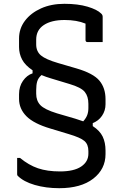

<svg xmlns="http://www.w3.org/2000/svg" viewBox="-20 -738 640 1008"><path d="M295 162Q368 162 406 136.5Q444 111 444 69V55Q444 20 423 2Q402 -16 341 -34L245 -63Q157 -89 118.5 -128Q80 -167 80 -219V-243Q80 -284 100.5 -313.5Q121 -343 151 -353V-369Q112 -395 96 -425.5Q80 -456 80 -491V-536Q80 -588 111 -629Q142 -670 195.5 -694Q249 -718 318 -718Q389 -718 439.5 -703Q490 -688 511 -667Q519 -660 519 -650V-517H440Q429 -517 429 -528V-614Q383 -633 319 -633Q250 -633 210 -606.5Q170 -580 170 -530V-505Q170 -468 195 -447Q220 -426 285 -407L381 -379Q470 -353 502 -314.5Q534 -276 534 -217V-191Q534 -157 515.5 -130Q497 -103 467 -92V-76Q504 -52 519 -21Q534 10 534 53V71Q534 150 469.5 200Q405 250 291 250Q221 250 162.5 233Q104 216 73 185Q70 182 70 177V91H85Q131 129 179.5 145.5Q228 162 295 162ZM375 -115Q398 -108 417 -101Q432 -118 438 -134Q444 -150 444 -171V-193Q444 -232 425 -255.5Q406 -279 345 -297L249 -326Q221 -334 198 -344Q181 -329 175.5 -311Q170 -293 170 -265V-246Q170 -209 192 -186Q214 -163 279 -143Z"/></svg>

Font: Recursive Sn Lnr St
Style: Regular
Weight: 400
Version: Version 1.079;hotconv 1.0.112;makeotfexe 2.5.65598; ttfautoh